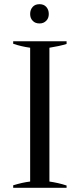

<svg xmlns="http://www.w3.org/2000/svg" viewBox="-20 -897 381 917"><path d="M136 -798C144 -789 155 -785 169 -785C182 -785 192 -789 201 -798C209 -806 213 -817 213 -830C213 -844 209 -855 201 -864C193 -873 182 -877 169 -877C155 -877 144 -873 136 -864C128 -855 124 -844 124 -830C124 -817 128 -806 136 -798ZM43 -12C43 -12 43 0 43 0C43 0 298 0 298 0C298 0 298 -11 298 -11C271 -20 243 -26 216 -30C216 -30 216 -669 216 -669C248 -674 275 -680 298 -687C298 -687 298 -700 298 -700C298 -700 43 -700 43 -700C43 -700 43 -688 43 -688C69 -679 96 -673 124 -669C124 -669 124 -30 124 -30C99 -27 72 -21 43 -12Z"/></svg>

Font: BUSH 25 TRIRONG 0515 A
Style: Regular
Weight: 400
Designer: Katatrad Team
Foundry: CadsonDemak